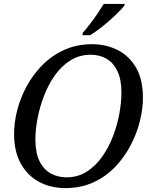

<svg xmlns="http://www.w3.org/2000/svg" viewBox="-20 -951 782 982"><path d="M314 11Q240 11 180.5 -20.5Q121 -52 86.5 -114Q52 -176 52 -266Q52 -324 68 -387Q84 -450 116.5 -510Q149 -570 197 -618.5Q245 -667 309 -696Q373 -725 452 -725Q521 -725 580 -696Q639 -667 675 -606.5Q711 -546 711 -450Q711 -395 695.5 -332Q680 -269 648.5 -208.5Q617 -148 569.5 -98Q522 -48 458 -18.5Q394 11 314 11ZM320 -44Q378 -44 423.5 -73Q469 -102 502.5 -149.5Q536 -197 558 -254.5Q580 -312 590.5 -370Q601 -428 601 -477Q601 -545 580.5 -587.5Q560 -630 525 -650.5Q490 -671 444 -671Q386 -671 340 -642Q294 -613 260.5 -565.5Q227 -518 205 -460.5Q183 -403 172 -345Q161 -287 161 -238Q161 -170 182 -127Q203 -84 239.5 -64Q276 -44 320 -44ZM401 -771 404 -784Q422 -804 441 -829Q460 -854 478 -880.5Q496 -907 511 -931H618L615 -921Q603 -906 583 -886Q563 -866 538.5 -844.5Q514 -823 489 -804Q464 -785 441 -771Z"/></svg>

Font: Noto Serif
Style: Italic
Weight: 400
Italic angle: -12°
Designer: Monotype Design Team
Foundry: Monotype Imaging Inc.
Version: Version 2.013